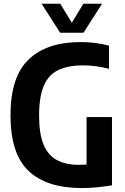

<svg xmlns="http://www.w3.org/2000/svg" viewBox="-20 -968 651 997"><path d="M405.5 8.5Q222 8.5 128.2 -80.5Q34.5 -169.5 34.5 -369.5Q34.5 -569.5 129 -659.5Q223.5 -749.5 397.5 -749.5Q439.5 -749.5 475.5 -744.8Q511.5 -740 546 -731V-610.5Q511 -619.5 478.5 -624Q446 -628.5 411.5 -628.5Q334 -628.5 283.2 -604.5Q232.5 -580.5 207.8 -523.5Q183 -466.5 183 -367.5Q183 -272 206.8 -216Q230.5 -160 276.8 -136Q323 -112 390.5 -112Q410 -112 429.5 -113.5V-360H561.5V-5.5Q521 1 481.2 4.8Q441.5 8.5 405.5 8.5ZM292.5 -798 196 -948.5H293L353 -850L413 -948.5H510L413.5 -798Z"/></svg>

Font: Encode Sans Condensed
Style: Bold
Weight: 700
Width: 3
Designer: Multiple Designers
Foundry: Impallari Type
Version: Version 3.000; ttfautohint (v1.8.3) -l 8 -r 50 -G 200 -x 14 